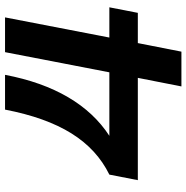

<svg xmlns="http://www.w3.org/2000/svg" viewBox="-9 -731 740 762"><g transform="rotate(-90 361.0 -350.0)"><path d="M49 -286 27 -173H433L399 0H537L571 -173H691L713 -286H593L673 -700H535L455 -286H203C326 -366 408 -505 445 -700H307C265 -483 183 -352 49 -286Z"/></g></svg>

Font: Uncut Sans
Style: Bold Italic
Weight: 700
Italic angle: -11°
Designer: Kasper Nordkvist
Foundry: UNCUT.wtf
Version: Version 1.304;Glyphs 3.2 (3246)